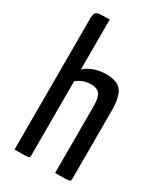

<svg xmlns="http://www.w3.org/2000/svg" viewBox="-186 -808 751 881"><g transform="rotate(30 190.0 -367.5)"><path d="M125 -735V-471Q170 -510 238 -510Q299 -510 320.5 -478.5Q342 -447 342 -378V-16Q342 -7 337.5 -4Q333 -1 313 -0.5Q293 0 260 0V-356Q260 -394 248 -414.5Q236 -435 201 -435Q157 -435 125 -408V-16Q125 -7 121.5 -4Q118 -1 98.5 -0.5Q79 0 45 0V-698Q45 -717 51 -724.5Q57 -732 72 -733.5Q87 -735 125 -735Z"/></g></svg>

Font: Yanone Kaffeesatz
Style: Regular
Weight: 400
Designer: Yanone (Cyrillic: Daniel Pouzeot & Huerta Tipografica)
Foundry: Yanone
Version: Version 1.100;PS 001.100;hotconv 1.0.70;makeotf.lib2.5.58329